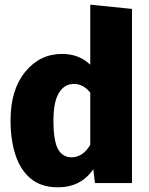

<svg xmlns="http://www.w3.org/2000/svg" viewBox="-20 -781 635 819"><path d="M227 18Q157 18 112.5 -18Q68 -54 46.5 -118.5Q25 -183 25 -268Q25 -398 87.5 -474.5Q150 -551 245 -551Q317 -551 365 -505V-761L543 -743V0H385L378 -59Q325 18 227 18ZM285 -110Q333 -110 365 -163V-386Q335 -423 295 -423Q255 -423 231.5 -385Q208 -347 208 -267Q208 -180 227.5 -145Q247 -110 285 -110Z"/></svg>

Font: Trujillo ExtraBold
Style: Regular
Weight: 800
Designer: Fira Sans original fonts by bBox Type GmbH, Carrois Corporate GbR, & Edenspiekermann AG / Changes by Cristiano Sobral
Foundry: Fira Sans original fonts by bBox Type GmbH, Carrois Corporate GbR, & Edenspiekermann AG / Changes by Cristiano Sobral
Version: Version 4.301;July 28, 2020;FontCreator 13.0.0.2655 64-bit